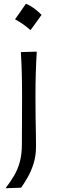

<svg xmlns="http://www.w3.org/2000/svg" viewBox="-20 -792 302 1015"><path d="M116.9 -772.2Q155.1 -757.7 199.7 -713.7Q170.6 -671.8 141.1 -632.6Q122.8 -649.2 102.2 -663.7Q81.5 -678.2 59.5 -690Q74.5 -710.4 88.2 -730.6Q101.9 -750.7 116.9 -772.2ZM9.3 203.1Q35.2 169.4 54.7 136.2Q74.2 103 85 63Q95.7 22.9 95.7 -30.3L96.7 -280.8Q96.7 -348.6 95.2 -403.8Q93.8 -459 90.3 -516.6L174.3 -519Q170.9 -460.9 169.2 -405Q167.5 -349.1 167.5 -280.8Q167.5 -216.3 168.2 -170.2Q168.9 -124 169.7 -88.4Q170.4 -52.7 170.4 -19Q170.4 31.7 157.5 72.8Q144.5 113.8 126.2 145.5Q107.9 177.2 91.8 200.2Z"/></svg>

Font: Pinar-FD Regular
Style: FD-Regular
Weight: 400
Designer: Amin Abedi
Version: Version 3.000